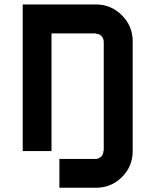

<svg xmlns="http://www.w3.org/2000/svg" viewBox="-20 -687 712 873"><path d="M416.7 35.8Q430 34.2 440 25Q450 15.8 450 0H451.7V-500Q450 -513.3 441.2 -523.3Q432.5 -533.3 416.7 -533.3V-535H214.2V0H83.3V-666.7H416.7Q485 -666.7 534.2 -617.5Q583.3 -568.3 583.3 -500V0Q583.3 69.2 534.6 117.9Q485.8 166.7 416.7 166.7H250V35.8Z"/></svg>

Font: 0xA000-Squareish
Style: Squareish-Bold
Weight: 700
Version: Version 0.1